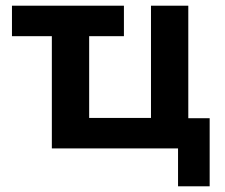

<svg xmlns="http://www.w3.org/2000/svg" viewBox="-20 -521 791 674"><path d="M605 133V0H162V-394H22V-501H415V-394H293V-107H510V-501H641V-106H716V133Z"/></svg>

Font: Nunito Sans 7pt SemiCondensed
Style: Bold
Weight: 700
Width: 4
Designer: Vernon Adams
Foundry: Vernon Adams
Version: Version 3.101;gftools[0.9.27]